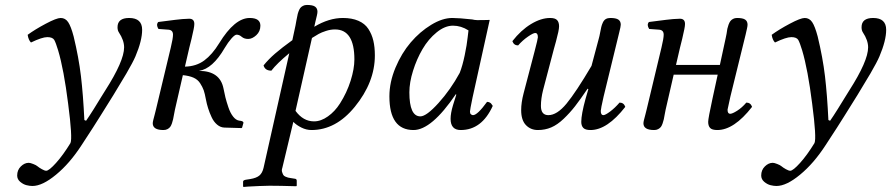

<svg xmlns="http://www.w3.org/2000/svg" viewBox="-20 -511 3569 769"><path d="M352.5 0 307.1 69.8Q259.3 143.6 204.6 188.5Q149.9 233.9 109.9 233.9Q99.1 233.9 86.2 230.7Q73.2 227.5 61 217.3Q48.8 207 48.8 191.9Q48.8 169.9 63.5 155.5Q78.1 141.1 95.2 141.1Q101.1 141.1 113 145.8Q125 150.4 129.9 154.8Q136.2 160.2 147.5 166.5Q158.7 172.9 165 172.9Q176.3 172.9 204.6 141.4Q232.9 109.9 262.2 62Q271 42.5 252.9 -95.7Q235.8 -231.9 212.9 -309.1Q203.6 -339.8 197.3 -351.1Q190.4 -362.3 169.4 -362.3Q148.9 -362.3 104 -340.8Q93.8 -351.1 90.8 -371.6Q120.1 -393.1 163.3 -416Q206.5 -439 223.1 -439Q241.7 -439 252.9 -422.4Q264.2 -405.8 274.9 -365.2Q295.4 -280.3 304.2 -206.1Q313 -131.8 317.9 -30.3L324.7 -27.3Q336.4 -43.9 355.5 -74.2L387.7 -126.5L401.4 -148.4Q477.1 -266.6 477.1 -321.3Q477.1 -349.6 456.1 -381.3Q450.7 -389.2 450.7 -401.9Q450.7 -439 497.1 -439Q549.3 -439 549.3 -391.6Q549.3 -348.6 522.5 -285.2Q512.7 -262.2 486.3 -216.8L434.6 -130.9L382.8 -47.9Q356 -5.9 352.5 0Z M927.7 -372.1Q920.4 -372.1 907 -356.9Q893.6 -341.8 879.9 -318.8Q831.5 -235.4 776.9 -227.1Q860.8 -227.1 875 -157.2Q878.4 -138.7 882.8 -121.1Q887.2 -103.5 894.8 -81.1Q902.3 -58.6 913.6 -44.2Q924.8 -29.8 938 -27.8L944.8 -26.9Q955.1 -24.9 955.1 -19L949.7 0L947.8 2L878.9 0Q862.8 -0.5 849.4 -12Q835.9 -23.4 827.4 -42Q818.8 -60.5 813.5 -77.6Q808.1 -94.7 804.7 -112.8Q800.3 -136.7 795.9 -149.4Q791 -163.1 781.5 -177.7Q772 -192.4 754.9 -200Q737.8 -207.5 712.4 -210L680.7 -71.8Q679.2 -64.9 677 -52.7Q674.8 -40.5 673.3 -33.4Q671.9 -26.4 668.7 -17.1Q665.5 -7.8 661.6 -2.7Q657.7 2.4 650.9 6.1Q644 9.8 634.8 9.8Q591.8 9.8 591.8 -17.1Q591.8 -21.5 593.8 -30Q595.7 -38.6 599.6 -52.2L604.5 -71.8L664.1 -320.8Q672.9 -357.4 672.9 -372.1Q672.9 -390.6 654.8 -392.1L614.7 -395Q604 -411.6 613.8 -422.9L647.5 -427.2L682.1 -431.6Q694.3 -433.1 710.4 -434.6Q726.6 -436 737.8 -436Q758.3 -436 758.3 -415Q758.3 -407.2 755.6 -394Q752.9 -380.9 747.1 -355.5L738.3 -320.3L720.7 -244.1Q766.1 -245.1 798.3 -269Q830.1 -292.5 857.9 -337.9Q919.9 -439 980 -439Q1022.9 -439 1022.9 -408.2Q1022.9 -385.3 1006.6 -370.1Q990.2 -355 974.1 -355Q958 -355 948.2 -363.5Q938.5 -372.1 927.7 -372.1Z M1238.8 -403.8Q1297.4 -439 1353.5 -439Q1389.6 -439 1415.5 -427.7Q1441.4 -416.5 1455.3 -395.3Q1469.2 -374 1475.3 -348.1Q1481.4 -322.3 1481.4 -289.1Q1481.4 -181.6 1400.9 -83Q1325.2 9.8 1227.5 9.8Q1207 9.8 1187.3 0Q1167.5 -9.8 1154.8 -22.9L1110.8 161.1Q1107.4 170.9 1109.9 178.2Q1112.3 185.5 1114.7 189.7Q1117.2 193.8 1123.3 196.5Q1129.4 199.2 1133.5 200.2Q1137.7 201.2 1143.6 202.1L1162.6 205.1Q1168.5 206.5 1168.5 212.9V232.9L1166.5 234.9Q1098.6 232.9 1059.6 232.9Q1043.5 232.9 1017.6 234.1Q991.7 235.4 973.6 236.3L955.6 237.8L953.6 235.8V216.8Q953.6 210.9 963.9 209L982.4 206.1Q1006.8 202.1 1018.8 192.1Q1030.8 182.1 1035.6 161.1L1138.7 -297.9Q1088.9 -256.8 1066.9 -228Q1041.5 -228 1035.6 -249Q1055.2 -273.4 1082 -296.6Q1108.9 -319.8 1150.9 -350.1L1163.6 -409.2Q1165 -416 1167 -428.2L1170.9 -447.3Q1171.9 -454.6 1175.3 -464.1Q1178.7 -473.6 1182.6 -478.8Q1186.5 -483.9 1193.4 -487.5Q1200.2 -491.2 1209.5 -491.2Q1232.4 -491.2 1241.9 -484.4Q1251.5 -477.5 1251.5 -463.9Q1251.5 -458.5 1249 -447.8L1243.2 -423.8Q1240.2 -410.6 1238.8 -403.8ZM1399.4 -272.9Q1399.4 -393.1 1321.8 -393.1Q1304.2 -393.1 1285.9 -387.2Q1267.6 -381.3 1256.6 -375.2Q1245.6 -369.1 1229.5 -358.9L1163.6 -66.9Q1194.3 -24.9 1237.8 -24.9Q1265.6 -24.9 1293.5 -44.9Q1321.3 -64.5 1341.8 -96.7Q1369.1 -139.6 1384.3 -187.5Q1399.4 -235.4 1399.4 -272.9Z M1871.6 -433.1Q1880.4 -430.7 1891.4 -430.4Q1902.3 -430.2 1918.9 -430.7Q1935.5 -431.2 1941.4 -431.2L1872.6 -120.1Q1862.3 -70.3 1862.3 -64Q1862.3 -56.2 1866.5 -53Q1870.6 -49.8 1874.5 -49.8Q1892.1 -49.8 1930.7 -103Q1937 -103 1941.7 -100.3Q1946.3 -97.7 1947.8 -95.2L1953.6 -86.9Q1909.7 9.8 1825.2 9.8Q1784.7 9.8 1784.7 -35.2Q1784.7 -57.1 1794.4 -89.8L1807.6 -131.8L1805.7 -133.8Q1708.5 9.8 1636.2 9.8Q1539.6 9.8 1539.6 -125Q1539.6 -181.6 1564 -240Q1588.4 -298.3 1625.2 -341.3Q1662.1 -384.3 1707 -411.6Q1752 -439 1791.5 -439Q1817.9 -439 1871.6 -433.1ZM1821.3 -219.2Q1832.5 -247.6 1841.3 -290Q1850.1 -332.5 1853 -360.8L1856.4 -389.2Q1826.7 -408.2 1794.4 -408.2Q1761.7 -408.2 1728.8 -381.3Q1695.8 -354.5 1672.4 -314.5Q1648.9 -274.4 1634.3 -227.5Q1619.6 -180.7 1619.6 -141.1Q1619.6 -44.9 1663.6 -44.9Q1688 -44.9 1736.3 -98.4Q1784.7 -151.9 1821.3 -219.2Z M2453.1 -352.1 2397.5 -124Q2386.2 -74.2 2386.2 -66.9Q2386.2 -49.8 2396.5 -49.8Q2404.3 -49.8 2423.6 -64.2Q2442.9 -78.6 2461.4 -100.1Q2478.5 -100.1 2484.4 -83Q2412.1 9.8 2345.2 9.8Q2324.2 9.8 2316.2 1.2Q2308.1 -7.3 2308.1 -22.9Q2308.1 -52.7 2325.2 -115.2L2336.4 -153.8L2333.5 -155.8Q2303.7 -111.8 2283 -85.2Q2262.2 -58.6 2237.3 -34.9Q2212.4 -11.2 2187.7 -0.7Q2163.1 9.8 2134.3 9.8Q2105.5 9.8 2086.4 -10Q2067.4 -29.8 2067.4 -69.8Q2067.4 -100.1 2077.1 -137.2L2121.1 -305.2Q2134.3 -355.5 2134.3 -361.8Q2134.3 -378.9 2124 -378.9Q2115.7 -378.9 2094.5 -364.3Q2073.2 -349.6 2055.2 -329.1Q2038.1 -329.1 2032.2 -346.2Q2066.4 -390.1 2106.7 -414.6Q2147 -439 2183.1 -439Q2203.6 -439 2211.4 -430.4Q2219.2 -421.9 2219.2 -405.8Q2219.2 -397.5 2216.1 -382.8Q2212.9 -368.2 2207 -345.7L2198.2 -314L2155.3 -150.9Q2146.5 -116.2 2146.5 -86.9Q2146.5 -49.8 2176.3 -49.8Q2210.9 -49.8 2249 -95.9Q2287.1 -142.1 2349.1 -247.1L2378.4 -356.9Q2380.9 -365.2 2383.5 -379.6Q2386.2 -394 2388.2 -402.6Q2390.1 -411.1 2394.5 -420.7Q2398.9 -430.2 2406.2 -434.6Q2413.6 -439 2424.3 -439Q2447.3 -439 2456.8 -432.4Q2466.3 -425.8 2466.3 -412.1Q2466.3 -405.3 2460.2 -381.3Q2454.1 -357.4 2453.1 -352.1Z M2569.8 -71.8 2629.4 -320.8Q2638.2 -357.4 2638.2 -372.1Q2638.2 -390.6 2620.1 -392.1L2580.1 -395Q2569.3 -411.6 2579.1 -422.9L2612.8 -427.2L2647.5 -431.6Q2659.7 -433.1 2675.8 -434.6Q2691.9 -436 2703.1 -436Q2723.6 -436 2723.6 -415Q2723.6 -407.2 2720.9 -394Q2718.3 -380.9 2712.4 -355.5L2703.6 -320.3L2687.5 -251H2863.3L2886.2 -356.9Q2887.7 -363.8 2890.1 -376L2893.1 -395.5Q2894.5 -402.3 2897.9 -411.9Q2901.4 -421.4 2905.3 -426.5Q2909.2 -431.6 2916 -435.3Q2922.9 -439 2932.1 -439Q2955.1 -439 2964.6 -432.4Q2974.1 -425.8 2974.1 -412.1Q2974.1 -406.7 2971.7 -396L2966.3 -372.1Q2962.9 -358.9 2961.4 -352.1L2905.3 -124Q2894 -74.2 2894 -71.8Q2894 -55.2 2904.3 -55.2Q2913.1 -55.2 2932.4 -67.4Q2951.7 -79.6 2969.2 -100.1Q2986.3 -100.1 2992.2 -83Q2919.9 9.8 2853 9.8Q2832 9.8 2824.2 1.5Q2816.4 -6.8 2816.4 -22.9Q2816.4 -36.6 2833.5 -115.2L2854.5 -211.9H2678.2L2646 -71.8Q2644.5 -64.9 2642.3 -52.7Q2640.1 -40.5 2638.7 -33.4Q2637.2 -26.4 2634 -17.1Q2630.9 -7.8 2627 -2.7Q2623 2.4 2616.2 6.1Q2609.4 9.8 2600.1 9.8Q2557.1 9.8 2557.1 -17.1Q2557.1 -21.5 2559.1 -30Q2561 -38.6 2564.9 -52.2Z M3332.5 0 3287.1 69.8Q3239.3 143.6 3184.6 188.5Q3129.9 233.9 3089.8 233.9Q3079.1 233.9 3066.2 230.7Q3053.2 227.5 3041 217.3Q3028.8 207 3028.8 191.9Q3028.8 169.9 3043.5 155.5Q3058.1 141.1 3075.2 141.1Q3081.1 141.1 3093 145.8Q3105 150.4 3109.9 154.8Q3116.2 160.2 3127.4 166.5Q3138.7 172.9 3145 172.9Q3156.2 172.9 3184.6 141.4Q3212.9 109.9 3242.2 62Q3251 42.5 3232.9 -95.7Q3215.8 -231.9 3192.9 -309.1Q3183.6 -339.8 3177.2 -351.1Q3170.4 -362.3 3149.4 -362.3Q3128.9 -362.3 3084 -340.8Q3073.7 -351.1 3070.8 -371.6Q3100.1 -393.1 3143.3 -416Q3186.5 -439 3203.1 -439Q3221.7 -439 3232.9 -422.4Q3244.1 -405.8 3254.9 -365.2Q3275.4 -280.3 3284.2 -206.1Q3293 -131.8 3297.9 -30.3L3304.7 -27.3Q3316.4 -43.9 3335.4 -74.2L3367.7 -126.5L3381.3 -148.4Q3457 -266.6 3457 -321.3Q3457 -349.6 3436 -381.3Q3430.7 -389.2 3430.7 -401.9Q3430.7 -439 3477.1 -439Q3529.3 -439 3529.3 -391.6Q3529.3 -348.6 3502.4 -285.2Q3492.7 -262.2 3466.3 -216.8L3414.6 -130.9L3362.8 -47.9Q3335.9 -5.9 3332.5 0Z"/></svg>

Font: Linux Libertine G
Style: Italic
Weight: 400
Italic angle: -12°
Designer: Philipp H. Poll
Foundry: Philipp H. Poll
Version: Version 5.1.3